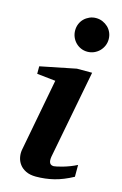

<svg xmlns="http://www.w3.org/2000/svg" viewBox="-117 -792 543 856"><g transform="rotate(15 155.0 -364.0)"><path d="M308.1 -32.2Q263.2 -7.8 222.7 2.2Q182.1 12.2 139.2 12.2Q111.8 12.2 93 2.9Q74.2 -6.3 63.5 -21Q52.7 -35.6 49.3 -54Q45.9 -72.3 49.8 -90.8L112.8 -422.9L26.9 -432.1V-466.8L191.9 -500H262.2L185.1 -99.1Q183.1 -90.3 182.6 -82Q182.1 -73.7 183.8 -67.4Q185.5 -61 190.4 -57.1Q195.3 -53.2 204.1 -53.2Q208 -53.2 219.5 -55.7Q231 -58.1 246.1 -62.5Q261.2 -66.9 277.6 -73.2Q293.9 -79.6 308.1 -86.9ZM294.9 -663.1Q294.9 -647 288.8 -632.8Q282.7 -618.7 272 -607.9Q261.2 -597.2 247.1 -591.1Q232.9 -585 216.8 -585Q200.7 -585 186.8 -591.1Q172.9 -597.2 162.4 -607.9Q151.9 -618.7 146 -632.8Q140.1 -647 140.1 -663.1Q140.1 -679.2 146 -693.4Q151.9 -707.5 162.4 -717.8Q172.9 -728 186.8 -734.1Q200.7 -740.2 216.8 -740.2Q232.9 -740.2 247.1 -734.1Q261.2 -728 272 -717.8Q282.7 -707.5 288.8 -693.4Q294.9 -679.2 294.9 -663.1Z"/></g></svg>

Font: Charis SIL Cyr
Style: Bold Italic
Weight: 700
Italic angle: -11°
Foundry: SIL International
Version: Version 5.000